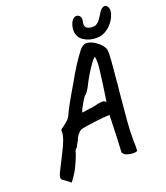

<svg xmlns="http://www.w3.org/2000/svg" viewBox="-164 -977 989 1147"><g transform="rotate(-20 330.5 -403.0)"><path d="M57 33Q46 27 41.5 22Q37 17 37 9Q37 -1 45.5 -19.5Q54 -38 75 -78Q81 -91 98 -124Q141 -206 141 -245Q140 -247 140 -251Q140 -261 156 -269Q159 -272 177.5 -286Q196 -300 207 -318Q220 -348 240 -384.5Q260 -421 309 -504Q357 -592 411 -663Q421 -677 433.5 -685Q446 -693 455 -693Q486 -693 518.5 -669Q551 -645 561 -621Q565 -614 565 -591Q565 -560 558 -486Q556 -473 554 -445Q551 -400 545 -349Q534 -237 529 -174Q524 -111 524 -56Q524 -28 525 -15V-8L524 15Q518 21 500 21Q480 21 460 14.5Q440 8 438 -1Q437 -2 435 -3Q433 -4 433 -12L434 -34L437 -90L442 -243L429 -242Q409 -242 344.5 -234Q280 -226 263 -221Q254 -221 241 -209Q228 -197 218 -178Q215 -168 204 -149.5Q193 -131 193 -128Q187 -124 182.5 -117.5Q178 -111 177 -109Q177 -98 157.5 -52.5Q138 -7 119 22L92 60ZM361 -320Q409 -332 427 -332Q437 -332 441 -330Q444 -326 447.5 -324.5Q451 -323 452 -323Q454 -331 468 -432Q482 -533 482 -556Q482 -572 481 -583.5Q480 -595 479 -598Q470 -598 438 -550.5Q406 -503 376 -443Q353 -402 344 -402Q337 -395 314 -355Q291 -315 296 -311Q303 -312 324 -315.5Q345 -319 361 -320ZM412 -791Q412 -806 416 -819Q422 -842 433.5 -854Q445 -866 458 -866Q469 -866 477 -857.5Q485 -849 485 -836Q485 -829 484 -825Q481 -816 481 -804Q481 -770 534 -771Q563 -772 592 -823Q615 -864 636 -864Q647 -864 654 -853Q661 -842 661 -827Q661 -823 659 -813Q653 -787 634.5 -761Q616 -735 588.5 -718Q561 -701 528 -701Q480 -701 446 -724.5Q412 -748 412 -791Z"/></g></svg>

Font: Caveat
Style: Bold
Weight: 700
Designer: Pablo Impallari
Foundry: Pablo Impallari
Version: Version 1.500; ttfautohint (v1.6)